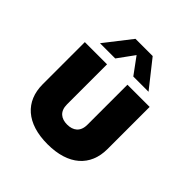

<svg xmlns="http://www.w3.org/2000/svg" viewBox="-166 -717 848 848"><g transform="rotate(45 257.5 -293.0)"><path d="M105.5 -470.7H200.7L256.8 -547.9L313.5 -470.7H408.7L310.1 -595.2H202.6ZM256.8 8.8C387.2 8.8 459.5 -56.6 459.5 -163.6V-426.8H320.8V-176.8C320.8 -132.3 293.5 -113.8 256.8 -113.8C220.2 -113.8 193.4 -132.3 193.4 -176.8V-426.8H54.7V-163.6C54.7 -56.6 126.5 8.8 256.8 8.8Z"/></g></svg>

Font: Now ExtraBold
Style: Regular
Weight: 800
Designer: Alfredo Marco Pradil
Foundry: Alfredo Marco Pradil
Version: Version 1.200;hotconv 1.0.109;makeotfexe 2.5.65596